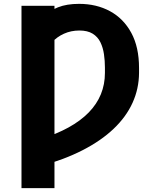

<svg xmlns="http://www.w3.org/2000/svg" viewBox="-20 -757 818 981"><path d="M258.3 -727.5V204.1H89.8V-727.5ZM185.1 92.3V-45.9Q267.6 -71.3 329.6 -105.5Q391.6 -139.6 433.1 -182.1Q474.6 -224.6 495.4 -275.4Q516.1 -326.2 516.1 -384.3V-411.6Q516.1 -446.3 511.2 -480Q506.3 -513.7 492.9 -541.3Q479.5 -568.8 453.4 -585Q427.2 -601.1 385.7 -601.1Q342.8 -601.1 306.6 -584.7Q270.5 -568.4 245.1 -540Q219.7 -511.7 209 -476.1V-675.3Q231.9 -702.1 276.4 -719.7Q320.8 -737.3 383.8 -737.3Q473.1 -737.3 542.2 -699.7Q611.3 -662.1 650.9 -589.1Q690.4 -516.1 690.4 -409.7V-384.3Q689.9 -303.7 657.2 -231.7Q624.5 -159.7 560.5 -98.9Q496.6 -38.1 402.3 10.3Q308.1 58.6 185.1 92.3Z"/></svg>

Font: Inter 17pt ExtraBold
Style: Regular
Weight: 800
Version: Version 4.001;git-66647c0bb